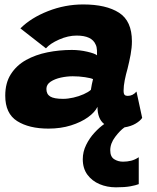

<svg xmlns="http://www.w3.org/2000/svg" viewBox="-20 -556 688 842"><path d="M192.5 8Q107.5 8 55.2 -25Q3 -58 3 -136.5Q3 -192.5 27.8 -231Q52.5 -269.5 94.2 -292.8Q136 -316 188 -326.5Q240 -337 295 -337Q329.5 -337 362.8 -329.2Q396 -321.5 405.5 -313.5Q406 -320.5 405.2 -335.8Q404.5 -351 399.5 -360.5Q383 -400 316 -400Q278.5 -400 239 -382.5Q199.5 -365 181.5 -344L69.5 -431.5Q116 -478 190.5 -507.2Q265 -536.5 345 -536.5Q445.5 -536.5 502 -500.2Q558.5 -464 558.5 -375Q558.5 -347.5 552.8 -316.5Q547 -285.5 539.5 -255.5Q532 -229.5 527 -204.2Q522 -179 522 -158.5Q522 -144.5 526.5 -140Q531 -135.5 540 -135.5Q562.5 -135.5 578.5 -154.5L603.5 -39Q594.5 -25.5 574.5 -13.8Q554.5 -2 526 2.5Q506.5 16 485 44.5Q463.5 73 463.5 103Q463.5 131 480.5 142Q497.5 153 519.5 153Q538 153 555 148.8Q572 144.5 588.5 133.5V251.5Q576 256.5 551.8 261Q527.5 265.5 488.5 265.5Q449.5 265.5 416.5 251.5Q383.5 237.5 363.2 210Q343 182.5 343 142Q343 109.5 357.8 79.5Q372.5 49.5 394.5 25.8Q416.5 2 437 -12Q407.5 -35 407.5 -87.5Q396 -63.5 365.8 -41.8Q335.5 -20 291 -6Q246.5 8 192.5 8ZM256.5 -122.5Q277.5 -122.5 301.8 -128Q326 -133.5 346.8 -142.8Q367.5 -152 378.5 -162Q380 -173 382.8 -186.5Q385.5 -200 388 -209Q379 -213.5 352.8 -217.5Q326.5 -221.5 299 -221.5Q274 -221.5 247.2 -215.8Q220.5 -210 202 -197.8Q183.5 -185.5 183.5 -166Q183.5 -143 200.2 -132.8Q217 -122.5 256.5 -122.5Z"/></svg>

Font: Grandstander ExtraBold
Style: Italic
Weight: 800
Italic angle: -15°
Designer: Tyler Finck
Foundry: Etcetera Type Co
Version: Version 1.200; ttfautohint (v1.8.3)